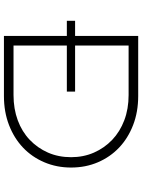

<svg xmlns="http://www.w3.org/2000/svg" viewBox="110 -850 740 1001"><g transform="rotate(90 480.5 -350.0)"><path d="M89 -328V-371H458V-328ZM168 0V-700H481Q564 -700 632.5 -673.5Q701 -647 750 -600.5Q799 -554 826.5 -490Q854 -426 854 -350Q854 -275 826.5 -210.5Q799 -146 750 -99.5Q701 -53 632.5 -26.5Q564 0 481 0ZM218 -33 204 -50H476Q548 -50 607.5 -72Q667 -94 709.5 -134.5Q752 -175 776 -229.5Q800 -284 800 -350Q800 -415 776 -469.5Q752 -524 709.5 -564.5Q667 -605 607.5 -627.5Q548 -650 476 -650H201L218 -665Z"/></g></svg>

Font: Lexend Peta ExtraLight
Style: Regular
Weight: 250
Version: Version 1.007